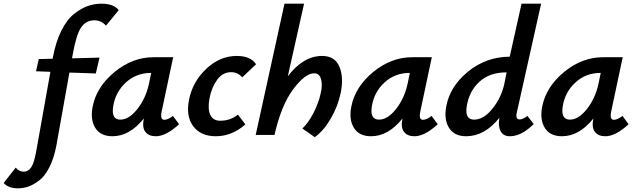

<svg xmlns="http://www.w3.org/2000/svg" viewBox="-161 -731 3446 1040"><path d="M389 -711Q455 -711 482 -676L413 -592Q388 -621 350 -621Q305 -621 278.5 -582.5Q252 -544 233 -436L229 -415L378 -419L358 -333L215 -338L145 54Q132 125 106.5 175Q81 225 49.5 248Q18 271 -8.5 280Q-35 289 -63 289Q-117 289 -141 260L-76 177Q-57 199 -32 199Q-9 199 7.5 176Q24 153 36 84L112 -342L34 -345L49 -411L124 -413Q140 -502 171 -564Q202 -626 240.5 -656Q279 -686 314.5 -698.5Q350 -711 389 -711Z M776 -103 809 -58Q738 7 683 7Q645 7 626.5 -16.5Q608 -40 618 -89Q541 7 448 7Q383 7 355 -38.5Q327 -84 341 -154Q362 -261 459.5 -341Q557 -421 670 -421H777L714 -124Q706 -82 729 -82Q748 -82 776 -103ZM491 -83Q538 -83 583.5 -141Q629 -199 646 -278L658 -336H657Q577 -336 520.5 -284Q464 -232 452 -154Q441 -83 491 -83Z M1151 -312Q1127 -340 1091 -340Q1045 -340 1015 -298.5Q985 -257 974 -199Q963 -141 978 -109Q993 -77 1032 -77Q1086 -77 1128 -110L1168 -57Q1095 7 1008 7Q926 7 885.5 -47.5Q845 -102 863 -191Q882 -288 956 -358Q1030 -428 1122 -428Q1196 -428 1226 -383Z M1584 -428Q1653 -428 1677.5 -369.5Q1702 -311 1684 -225Q1669 -155 1630.5 -88.5Q1592 -22 1544 12L1477 -35Q1511 -68 1538 -121Q1565 -174 1576 -225Q1587 -270 1578 -302Q1569 -334 1541 -334Q1492 -334 1427.5 -248Q1363 -162 1327 -5L1326 0H1224L1380 -711H1486L1398 -318Q1482 -428 1584 -428Z M2177 -103 2210 -58Q2139 7 2084 7Q2046 7 2027.5 -16.5Q2009 -40 2019 -89Q1942 7 1849 7Q1784 7 1756 -38.5Q1728 -84 1742 -154Q1763 -261 1860.5 -341Q1958 -421 2071 -421H2178L2115 -124Q2107 -82 2130 -82Q2149 -82 2177 -103ZM1892 -83Q1939 -83 1984.5 -141Q2030 -199 2047 -278L2059 -336H2058Q1978 -336 1921.5 -284Q1865 -232 1853 -154Q1842 -83 1892 -83Z M2654 -84Q2671 -84 2696 -103L2730 -59Q2663 7 2601 7Q2565 7 2550.5 -20.5Q2536 -48 2544 -93Q2464 7 2364 7Q2300 7 2271.5 -38Q2243 -83 2256 -154Q2276 -263 2374 -343Q2472 -423 2600 -424L2664 -711H2770L2639 -124Q2629 -84 2654 -84ZM2407 -83Q2459 -83 2507 -143Q2555 -203 2571 -278L2583 -339H2582Q2490 -339 2434.5 -287Q2379 -235 2367 -154Q2356 -83 2407 -83Z M3211 -103 3244 -58Q3173 7 3118 7Q3080 7 3061.5 -16.5Q3043 -40 3053 -89Q2976 7 2883 7Q2818 7 2790 -38.5Q2762 -84 2776 -154Q2797 -261 2894.5 -341Q2992 -421 3105 -421H3212L3149 -124Q3141 -82 3164 -82Q3183 -82 3211 -103ZM2926 -83Q2973 -83 3018.5 -141Q3064 -199 3081 -278L3093 -336H3092Q3012 -336 2955.5 -284Q2899 -232 2887 -154Q2876 -83 2926 -83Z"/></svg>

Font: EauTest
Style: Bold Italic
Weight: 700
Italic angle: -12°
Designer: Christian Thalmann (Catharsis Fonts)
Version: Version 0.001;PS 000.001;hotconv 1.0.88;makeotf.lib2.5.64775